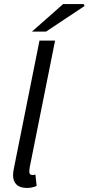

<svg xmlns="http://www.w3.org/2000/svg" viewBox="-20 -911 434 940"><path d="M112.4 9.2Q77.7 9.2 60.8 -7.4Q43.9 -24.1 43.9 -53.8Q43.9 -62.4 45.4 -72.5Q46.9 -82.6 49.7 -95.1L173.3 -712.2H249.7L125.5 -91.9Q124.5 -84.3 124 -79.3Q123.5 -74.3 123.5 -70Q123.5 -54.2 138.8 -54.2Q141.8 -54.2 144.6 -54.7Q147.4 -55.2 153.4 -56.2L159.4 -0.5Q148.7 3.8 137.5 6.5Q126.3 9.2 112.4 9.2ZM136.3 -756.3 289 -891H389.2L394.2 -881.9L205.6 -756.3Z"/></svg>

Font: Source Sans 3
Style: Italic
Weight: 200
Italic angle: -11°
Designer: Paul D. Hunt
Foundry: Adobe
Version: Version 3.046;hotconv 1.0.118;makeotfexe 2.5.65603